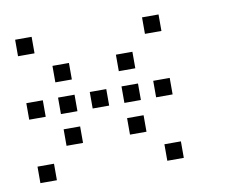

<svg xmlns="http://www.w3.org/2000/svg" viewBox="-58 -648 716 596"><g transform="rotate(-10 300.0 -350.0)"><path d="M25 -576Q24 -576 24 -576Q24 -576 24 -575V-525Q24 -524 24 -524Q24 -524 25 -524H75Q76 -524 76 -524Q76 -524 76 -525V-575Q76 -576 76 -576Q76 -576 75 -576ZM425 -576Q424 -576 424 -576Q424 -576 424 -575V-525Q424 -524 424 -524Q424 -524 425 -524H475Q476 -524 476 -524Q476 -524 476 -525V-575Q476 -576 476 -576Q476 -576 475 -576ZM125 -476Q124 -476 124 -476Q124 -476 124 -475V-425Q124 -424 124 -424Q124 -424 125 -424H175Q176 -424 176 -424Q176 -424 176 -425V-475Q176 -476 176 -476Q176 -476 175 -476ZM325 -476Q324 -476 324 -476Q324 -476 324 -475V-425Q324 -424 324 -424Q324 -424 325 -424H375Q376 -424 376 -424Q376 -424 376 -425V-475Q376 -476 376 -476Q376 -476 375 -476ZM25 -376Q24 -376 24 -376Q24 -376 24 -375V-325Q24 -324 24 -324Q24 -324 25 -324H75Q76 -324 76 -324Q76 -324 76 -325V-375Q76 -376 76 -376Q76 -376 75 -376ZM125 -376Q124 -376 124 -376Q124 -376 124 -375V-325Q124 -324 124 -324Q124 -324 125 -324H175Q176 -324 176 -324Q176 -324 176 -325V-375Q176 -376 176 -376Q176 -376 175 -376ZM225 -376Q224 -376 224 -376Q224 -376 224 -375V-325Q224 -324 224 -324Q224 -324 225 -324H275Q276 -324 276 -324Q276 -324 276 -325V-375Q276 -376 276 -376Q276 -376 275 -376ZM325 -376Q324 -376 324 -376Q324 -376 324 -375V-325Q324 -324 324 -324Q324 -324 325 -324H375Q376 -324 376 -324Q376 -324 376 -325V-375Q376 -376 376 -376Q376 -376 375 -376ZM425 -376Q424 -376 424 -376Q424 -376 424 -375V-325Q424 -324 424 -324Q424 -324 425 -324H475Q476 -324 476 -324Q476 -324 476 -325V-375Q476 -376 476 -376Q476 -376 475 -376ZM125 -276Q124 -276 124 -276Q124 -276 124 -275V-225Q124 -224 124 -224Q124 -224 125 -224H175Q176 -224 176 -224Q176 -224 176 -225V-275Q176 -276 176 -276Q176 -276 175 -276ZM325 -276Q324 -276 324 -276Q324 -276 324 -275V-225Q324 -224 324 -224Q324 -224 325 -224H375Q376 -224 376 -224Q376 -224 376 -225V-275Q376 -276 376 -276Q376 -276 375 -276ZM25 -176Q24 -176 24 -176Q24 -176 24 -175V-125Q24 -124 24 -124Q24 -124 25 -124H75Q76 -124 76 -124Q76 -124 76 -125V-175Q76 -176 76 -176Q76 -176 75 -176ZM425 -176Q424 -176 424 -176Q424 -176 424 -175V-125Q424 -124 424 -124Q424 -124 425 -124H475Q476 -124 476 -124Q476 -124 476 -125V-175Q476 -176 476 -176Q476 -176 475 -176Z"/></g></svg>

Font: Doto
Style: Regular
Weight: 400
Monospace: yes
Version: Version 1.000